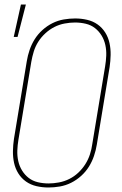

<svg xmlns="http://www.w3.org/2000/svg" viewBox="-20 -825 540 853"><path d="M195 8Q168 8 142 2Q116 -4 95.5 -18.5Q75 -33 61.5 -54.5Q48 -76 42.5 -101.5Q37 -127 37.5 -154Q38 -181 42 -208L99 -553Q103 -578 111.5 -603Q120 -628 134 -650.5Q148 -673 168.5 -691.5Q189 -710 213 -722Q237 -734 263 -738.5Q289 -743 314 -743Q341 -743 367 -737Q393 -731 413.5 -716.5Q434 -702 447.5 -680.5Q461 -659 466.5 -633.5Q472 -608 471.5 -581Q471 -554 467 -527L410 -182Q406 -157 397.5 -132Q389 -107 375 -84.5Q361 -62 340.5 -43.5Q320 -25 296 -13Q272 -1 246 3.5Q220 8 195 8ZM196 -10Q218 -10 242 -14.5Q266 -19 288 -30Q310 -41 328 -58Q346 -75 359 -95.5Q372 -116 379.5 -139Q387 -162 390 -185L447 -530Q451 -554 452 -578Q453 -602 448 -625Q443 -648 431 -667.5Q419 -687 401.5 -700.5Q384 -714 361 -719.5Q338 -725 313 -725Q291 -725 267 -720.5Q243 -716 221.5 -705Q200 -694 181.5 -677Q163 -660 150 -639.5Q137 -619 130 -596Q123 -573 119 -550L62 -205Q58 -181 57 -157Q56 -133 61 -110Q66 -87 78 -67.5Q90 -48 107.5 -34.5Q125 -21 148 -15.5Q171 -10 196 -10ZM41 -661 73 -805H95L58 -661Z"/></svg>

Font: Iosevka Thin Oblique
Style: Regular
Weight: 100
Italic angle: -9°
Monospace: yes
Designer: Belleve Invis
Foundry: Belleve Invis
Version: Version 32.5.0; ttfautohint (v1.8.4)